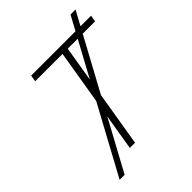

<svg xmlns="http://www.w3.org/2000/svg" viewBox="-257 -942 1155 1155"><g transform="rotate(-45 321.0 -364.0)"><path d="M65 92.3 300.8 -342.7 357.6 -686.1H125L132.1 -727.3H509.2L559.3 -819.6H601.9L551.8 -727.3H641.7L634.6 -686.1H529.5L345.9 -347.3L288.4 0H244L282 -229.4L107.6 92.3ZM364.7 -460.6 486.9 -686.1H402Z"/></g></svg>

Font: Inter P Extra Light
Style: Italic
Weight: 200
Italic angle: 9.39999°
Designer: Rasmus Andersson
Foundry: rsms
Version: Version 3.018;git-588b23468